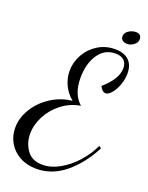

<svg xmlns="http://www.w3.org/2000/svg" viewBox="-186 -938 855 1110"><g transform="rotate(20 241.5 -383.0)"><path d="M-15 -95Q-15 -156 20 -213Q55 -270 114.5 -308.5Q174 -347 244 -354Q206 -385 187 -426.5Q168 -468 168 -512Q168 -565 195 -613Q222 -661 269 -690Q316 -719 374 -719Q429 -719 458.5 -691Q488 -663 488 -611Q488 -575 475 -540Q462 -505 443 -482.5Q424 -460 408 -460Q397 -460 387 -469Q377 -478 371 -492Q455 -565 455 -631Q455 -662 437 -679Q419 -696 384 -696Q317 -696 279 -638.5Q241 -581 241 -495Q241 -394 299 -344Q235 -333 184.5 -294Q134 -255 106 -200.5Q78 -146 78 -92Q78 -35 109.5 9Q141 53 206 53Q257 53 310 23.5Q363 -6 407 -55Q451 -104 478 -162L492 -152Q436 -44 356 21.5Q276 87 180 87Q122 87 77.5 62.5Q33 38 9 -3.5Q-15 -45 -15 -95ZM387 -804Q387 -825 408 -839Q429 -853 452 -853Q487 -853 487 -820Q487 -801 468 -786Q449 -771 427 -771Q409 -771 398 -779.5Q387 -788 387 -804Z"/></g></svg>

Font: Dancing Script
Style: Regular
Weight: 400
Designer: Pablo Impallari
Foundry: Pablo Impallari
Version: Version 2.000